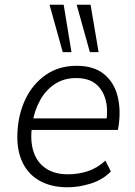

<svg xmlns="http://www.w3.org/2000/svg" viewBox="-20 -786 573 814"><path d="M266 8Q197 8 147.5 -20Q98 -48 74 -100.5Q50 -153 54 -226Q58 -304 88.5 -367Q119 -430 174 -468.5Q229 -507 305 -507Q377 -507 420 -472.5Q463 -438 478 -380Q493 -322 483 -254L480 -235H97L105 -284H451L430 -267Q439 -321 427.5 -363.5Q416 -406 385.5 -430.5Q355 -455 303 -455Q250 -455 211.5 -429Q173 -403 150 -361Q127 -319 119 -272L116 -252Q107 -190 122 -143.5Q137 -97 174.5 -72Q212 -47 268 -47Q311 -47 351.5 -60Q392 -73 427 -105L450 -59Q416 -24 365.5 -8Q315 8 266 8ZM361 -565 305 -766H364L398 -565ZM246 -565 190 -766H250L283 -565Z"/></svg>

Font: Nunitoga
Style: Light Italic
Weight: 300
Italic angle: -9°
Designer: Vernon Adams
Foundry: Vernon Adams
Version: Version 1.0